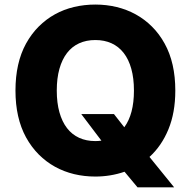

<svg xmlns="http://www.w3.org/2000/svg" viewBox="-20 -757 830 834"><path d="M47.2 -363.6Q47.2 -484 93 -567.5Q116.5 -610.1 148.4 -641.9Q180.4 -673.7 218.9 -695Q257.5 -716.3 301.8 -726.7Q346.2 -737.2 394.2 -737.2Q442.1 -737.2 486.3 -726.6Q530.5 -715.9 569.1 -694.8Q607.6 -673.7 639.7 -641.9Q671.9 -610.1 695.3 -567.5Q741.5 -484 741.5 -363.6Q741.5 -267.8 711.6 -195.3Q681.8 -122.9 629.3 -75.3L736.5 56.8H577.4L521 -11Q459.9 9.9 394.2 9.9Q346.2 9.9 301.8 -0.7Q257.5 -11.4 218.9 -32.7Q180.4 -54 148.4 -85.9Q116.5 -117.9 93 -160.5Q47.2 -244.3 47.2 -363.6ZM226.6 -363.6Q226.6 -310.4 238.1 -269.4Q249.6 -228.3 271.1 -200.5Q292.6 -172.6 323.7 -158.4Q354.8 -144.2 394.2 -144.2Q400.9 -144.2 407.5 -144.7Q414.1 -145.2 420.5 -146L333.1 -261.4H475.1L519.9 -204.2Q561.8 -261 561.8 -363.6Q561.8 -416.9 550.4 -457.9Q539.1 -498.9 517.4 -526.8Q495.7 -554.7 464.7 -568.9Q433.6 -583.1 394.2 -583.1Q354.8 -583.1 323.7 -568.9Q292.6 -554.7 271.1 -526.8Q249.6 -498.9 238.1 -457.9Q226.6 -416.9 226.6 -363.6Z"/></svg>

Font: Inter P Extra Bold
Style: Regular
Weight: 800
Designer: Rasmus Andersson
Foundry: rsms
Version: Version 3.018;git-588b23468